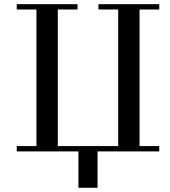

<svg xmlns="http://www.w3.org/2000/svg" viewBox="-20 -720 808 913"><path d="M59.6 0V-25.4H153.3V-674.8H59.6V-700.2H348.6V-674.8H254.9V-25.4H542V-674.8H448.2V-700.2H737.3V-674.8H643.6V-25.4H737.3V0H443.8V172.9H353V0Z"/></svg>

Font: Theano Didot
Style: Regular
Weight: 400
Designer: Alexey Kryukov
Version: Version 2.0